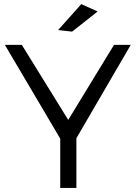

<svg xmlns="http://www.w3.org/2000/svg" viewBox="-20 -920 665 940"><path d="M3.9 0ZM620.1 -700.2 354 -243.2V0H274.9V-241.2L3.9 -700.2H86.9L314 -333L538.1 -700.2ZM377.9 -899.9 458 -863.8 333 -765.1 264.6 -772.9Z"/></svg>

Font: Argentum Sans Light
Style: Regular
Weight: 300
Designer: Julieta Ulanovsky (Modified by Cristiano Sobral)
Foundry: Julieta Ulanovsky
Version: Version 1.000; ttfautohint (v1.5.65-e2d9)